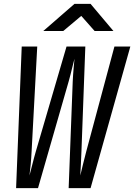

<svg xmlns="http://www.w3.org/2000/svg" viewBox="-20 -970 692 990"><path d="M203 -810H306L399 -888L468 -810H565L447 -950H364ZM63 0H176L334 -550C347 -595 357 -643 364 -667C362 -643 357 -595 355 -550L334 0H447L652 -730H570L425 -190C413 -146 401 -93 394 -65C396 -93 398 -146 400 -190L420 -730H323L165 -190C152 -146 140 -93 132 -65C136 -93 141 -146 143 -190L172 -730H92Z"/></svg>

Font: JetBrains Mono
Style: Italic
Weight: 400
Italic angle: -9°
Monospace: yes
Designer: Philipp Nurullin, Konstantin Bulenkov
Foundry: JetBrains
Version: Version 2.305